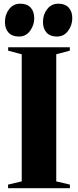

<svg xmlns="http://www.w3.org/2000/svg" viewBox="-20 -992 411 1012"><path d="M94.5 -36V-706L23 -725V-743H348V-725L276.5 -706V-36L348.5 -19V0H22.5V-19ZM79 -799.5Q44 -799.5 25 -820Q6 -840.5 6 -876.5Q6 -915.5 28.2 -944Q50.5 -972.5 86.5 -972.5H87.5Q122.5 -972.5 141.5 -952Q160.5 -931.5 160.5 -895.5Q160.5 -860 138.8 -829.8Q117 -799.5 80 -799.5ZM279.5 -799.5Q244.5 -799.5 225.5 -820Q206.5 -840.5 206.5 -876.5Q206.5 -915.5 228.8 -944Q251 -972.5 287 -972.5H288Q323 -972.5 342 -952Q361 -931.5 361 -895.5Q361 -860 339.2 -829.8Q317.5 -799.5 280.5 -799.5Z"/></svg>

Font: Merriweather 144pt Black
Style: Regular
Weight: 900
Version: Version 2.100